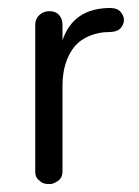

<svg xmlns="http://www.w3.org/2000/svg" viewBox="-20 -465 350 485"><path d="M137.9 -363.2Q165.5 -444.8 258.6 -444.8Q275.9 -444.8 284.5 -435.1Q293.1 -425.3 293.1 -414.4Q293.1 -403.4 284.5 -393.7Q275.9 -383.9 252.9 -383.9Q229.9 -383.9 206.9 -374.7Q183.9 -365.5 169 -348.3Q137.9 -310.3 137.9 -248.3V-32.2Q137.9 -16.1 126.4 -8Q114.9 0 105.7 0Q96.6 0 90.8 -1.7Q85.1 -3.4 79.3 -9.2Q69 -16.1 69 -32.2V-402.3Q69 -417.2 79.3 -427Q89.7 -436.8 105.2 -436.8Q120.7 -436.8 129.3 -427Q137.9 -417.2 137.9 -402.3Z"/></svg>

Font: Mallanna
Style: Regular
Weight: 400
Designer: Purushoth Kumar Guthula
Foundry: Andhrapradesh Society for Knowledge Networks
Version: Version 1.0.4; ttfautohint (vUNKNOWN) -l 7 -r 28 -G 50 -x 13